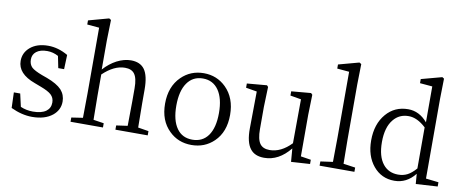

<svg xmlns="http://www.w3.org/2000/svg" viewBox="-69 -1110 3438 1428"><g transform="rotate(10 1649.5 -396.5)"><path d="M218 14Q141 14 58 -25L54 -142H102L124 -45Q167 -26 218 -26Q283 -26 317 -51Q349 -75 349 -117Q349 -153 324 -176Q301 -197 245 -218L195 -237Q63 -285 63 -382Q63 -443 110 -484Q161 -528 246 -528Q322 -528 396 -485L392 -377H348L330 -466Q290 -488 246 -488Q193 -488 164 -465Q136 -443 136 -405.5Q136 -368 159 -346Q180 -327 238 -305L277 -291Q355 -262 390 -225Q423 -188 423 -137Q423 -74 372 -32Q315 14 218 14Z M507 0V-32L593 -45Q595 -155 595 -228V-726L504 -734V-765L657 -807L672 -798L668 -644V-423Q712 -472 765 -500Q820 -528 871 -528Q941 -528 974 -483Q1008 -436 1008 -332V-228Q1008 -155 1010 -45L1090 -32V0H846V-32L931 -44Q933 -156 933 -228V-328Q933 -404 909 -436Q887 -466 837 -466Q755 -466 671 -386V-228Q671 -156 673 -44L752 -32V0Z M1253 -53Q1176 -127 1176 -255.5Q1176 -384 1253 -460Q1322 -528 1422 -528Q1521 -528 1590 -460Q1667 -384 1667 -255.5Q1667 -127 1591 -53Q1522 14 1421.5 14Q1321 14 1253 -53ZM1304 -84Q1345 -26 1421.5 -26Q1498 -26 1540 -84Q1583 -144 1583 -255Q1583 -366 1540.5 -427Q1498 -488 1422 -488Q1346 -488 1303.5 -427Q1261 -366 1261 -255Q1261 -144 1304 -84Z M1971 14Q1900 14 1866 -30Q1828 -78 1829 -184L1832 -462L1749 -476V-508L1899 -521L1909 -510L1904 -358V-190Q1904 -114 1928 -81Q1951 -50 2001 -50Q2087 -50 2164 -130L2166 -462L2084 -476V-508L2232 -521L2243 -510L2239 -358V-44L2316 -32V0L2174 9L2166 -91Q2081 14 1971 14Z M2388 0V-32L2481 -45Q2483 -163 2483 -228V-726L2392 -734V-765L2547 -807L2562 -798L2559 -644V-228Q2559 -163 2561 -45L2651 -32V0Z M2954 14Q2856 14 2794.5 -60.5Q2733 -135 2733 -252Q2733 -376 2799 -453Q2863 -528 2965 -528Q3049 -528 3111 -455V-726L3017 -734V-765L3173 -807L3187 -798L3184 -645V-43L3280 -32V0L3116 10L3110 -66Q3047 14 2954 14ZM2974 -36Q3013 -36 3044 -52Q3075 -68 3108 -106V-416Q3042 -478 2977 -478Q2906 -478 2863 -425Q2814 -366 2814 -254Q2814 -145 2860 -88Q2902 -36 2974 -36Z"/></g></svg>

Font: Cactus Classical Serif
Style: Regular
Weight: 400
Designer: Henry Chan (via Glyphwiki)、田海東、宇文滿月
Foundry: Moonlit Owen
Version: Version 1.000